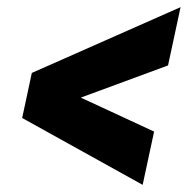

<svg xmlns="http://www.w3.org/2000/svg" viewBox="-20 -555 540 537"><path d="M42 -225 69 -351 485 -535 450 -372 206 -282 411 -187 379 -38Z"/></svg>

Font: Radio Canada Condensed
Style: Bold Italic
Weight: 700
Width: 3
Italic angle: -12°
Designer: Charles Daoud, Etienne Aubert Bonn, Alexandre Saumier Demers, Jacques Le Bailly
Foundry: Radio-Canada
Version: Version 2.104; ttfautohint (v1.8.4.7-5d5b);gftools[0.9.28.de